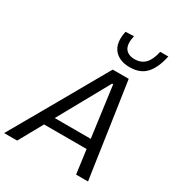

<svg xmlns="http://www.w3.org/2000/svg" viewBox="-245 -1112 1158 1253"><g transform="rotate(30 334.0 -485.5)"><path d="M-23 0Q10 -58 46.5 -121.8Q83 -185.5 116 -243L255.5 -488Q291 -551 321.5 -604.2Q352 -657.5 383.5 -713H504Q512 -659.5 519.8 -606Q527.5 -552.5 537.5 -487L573.5 -241.5Q582 -182.5 591.2 -119.5Q600.5 -56.5 609 0H519Q513.5 -43 507.2 -88.8Q501 -134.5 495 -179H174.5Q149.5 -134.5 124.5 -89.2Q99.5 -44 75 0ZM217.5 -256.5 214 -250H485.5L484.5 -255L434 -631.5H425.5ZM470.5 -781.5Q392 -781.5 352.5 -829.2Q313 -877 332.5 -968.5L394.5 -971Q380 -903 402 -873Q424 -843 472.5 -843Q521 -843 550.5 -873.2Q580 -903.5 594 -968.5H655Q635.5 -876 592.5 -828.8Q549.5 -781.5 470.5 -781.5Z"/></g></svg>

Font: Commissioner
Style: Italic
Weight: 400
Italic angle: -12°
Designer: Kostas Bartsokas
Foundry: Kostas Bartsokas
Version: Version 1.000; ttfautohint (v1.8.3)